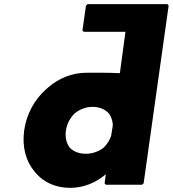

<svg xmlns="http://www.w3.org/2000/svg" viewBox="-20 -887 836 929"><path d="M299 -256C304 -289 320 -318 342 -339C366 -358 396 -370 428 -370C460 -370 487 -359 506 -339C517 -325 525 -305 526 -282L518 -231C511 -208 498 -189 482 -173C459 -155 429 -143 396 -143C362 -143 335 -154 317 -173C302 -193 294 -222 299 -256ZM667 7 675 0 796 -860 790 -867H404L396 -860L379 -740L385 -733H587L560 -533C495 -536 426 -535 398 -535C328 -535 264 -508 213 -464L212 -463L204 -456C147 -406 108 -335 97 -256C86 -177 105 -107 147 -57L148 -56L154 -49C192 -5 249 22 320 22C386 22 447 -5 492 -44L486 0L492 7Z"/></svg>

Font: Hussar Woodtype
Style: BlkObl
Weight: 900
Foundry: Cannot Into Space Fonts
Version: Version 1.07